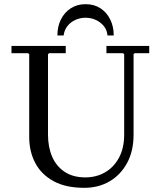

<svg xmlns="http://www.w3.org/2000/svg" viewBox="-20 -890 770 920"><path d="M490 -635V-670H695V-635H625L620 -630V-245Q620 -166 589 -109Q558 -52 505 -21Q452 10 384 10Q294 10 235.5 -22.5Q177 -55 148.5 -110Q120 -165 120 -233V-630L115 -635H35V-670H295V-635H215L210 -630V-245Q210 -185 230 -139Q250 -93 290 -66.5Q330 -40 389 -40Q441 -40 483 -64Q525 -88 550 -134Q575 -180 575 -245V-630L570 -635ZM495 -720Q493 -746 477.5 -765Q462 -784 439 -794.5Q416 -805 390 -805Q364 -805 341 -794.5Q318 -784 303 -765Q288 -746 285 -720H255Q255 -763 272 -797Q289 -831 319.5 -850.5Q350 -870 390 -870Q431 -870 461 -850.5Q491 -831 508 -797Q525 -763 525 -720Z"/></svg>

Font: Brygada 1918
Style: Regular
Weight: 400
Designer: Mateusz Machalski | Borys Kosmynka | Przemek Hoffer
Foundry: NIEPODLEGLA 2018
Version: Version 3.006